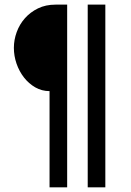

<svg xmlns="http://www.w3.org/2000/svg" viewBox="-20 -682 563 825"><path d="M356.9 -662.1H432.6V123H356.9ZM192.9 -290.5Q159.7 -290.5 131.6 -306.6Q103.5 -322.8 83 -349.1Q62.5 -375.5 51 -408.7Q39.6 -441.9 39.6 -476.6Q39.6 -510.7 51.8 -544.2Q64 -577.6 87.2 -603.8Q110.4 -629.9 143.3 -646Q176.3 -662.1 218.3 -662.1H268.6V123H192.9Z"/></svg>

Font: PT Astra Sans
Style: Italic
Weight: 400
Italic angle: -16°
Designer: A.Korolkova, I. Chaeva
Foundry: ParaType Ltd
Version: Version 1.001; ttfautohint (v1.6)